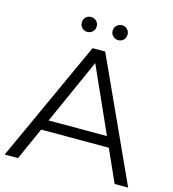

<svg xmlns="http://www.w3.org/2000/svg" viewBox="-124 -969 966 1071"><g transform="rotate(15 358.5 -433.0)"><path d="M2 0 322 -700H395L715 0H637L343 -657H373L79 0ZM128 -187 150 -247H557L579 -187ZM448 -780Q431 -780 418 -792Q405 -804 405 -823Q405 -842 418 -854Q431 -866 448 -866Q466 -866 478.5 -854Q491 -842 491 -823Q491 -804 478.5 -792Q466 -780 448 -780ZM270 -780Q252 -780 239.5 -792Q227 -804 227 -823Q227 -842 239.5 -854Q252 -866 270 -866Q287 -866 300 -854Q313 -842 313 -823Q313 -804 300 -792Q287 -780 270 -780Z"/></g></svg>

Font: MOST Montserrat
Style: Regular
Weight: 400
Designer: Julieta Ulanovsky
Foundry: Julieta Ulanovsky
Version: Version 8.000;March 11, 2024;FontCreator 15.0.0.2926 64-bit